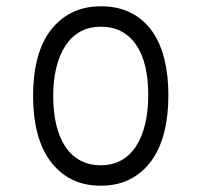

<svg xmlns="http://www.w3.org/2000/svg" viewBox="-20 -580 640 610"><path d="M300 10Q247 10 207 -10.5Q167 -31 139.5 -68.5Q112 -106 98.5 -158.5Q85 -211 85 -275Q85 -340 98.5 -392.5Q112 -445 139.5 -482Q167 -519 207.5 -539.5Q248 -560 301 -560Q355 -560 395.5 -539.5Q436 -519 462.5 -482Q489 -445 502 -393Q515 -341 515 -277Q515 -212 501.5 -159Q488 -106 460.5 -68.5Q433 -31 393 -10.5Q353 10 300 10ZM300 -55Q337 -55 365 -70.5Q393 -86 412 -115Q431 -144 441 -185.5Q451 -227 451 -277Q451 -327 442 -367Q433 -407 414 -435.5Q395 -464 367 -479.5Q339 -495 301 -495Q263 -495 235 -479.5Q207 -464 188 -435Q169 -406 159 -365.5Q149 -325 149 -275Q149 -225 158.5 -184.5Q168 -144 187 -115Q206 -86 234.5 -70.5Q263 -55 300 -55Z"/></svg>

Font: Maple Mono ExtraLight
Style: Regular
Weight: 275
Monospace: yes
Designer: subframe7536
Version: Version 7.000